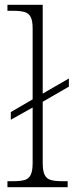

<svg xmlns="http://www.w3.org/2000/svg" viewBox="-20 -780 310 800"><path d="M11 0V-25H34Q65 -25 82.5 -30Q100 -35 108 -51.5Q116 -68 116 -101V-332L25 -281V-313L116 -366V-661Q116 -693 108 -709Q100 -725 82 -730Q64 -735 34 -735H11V-760H158V-390L267 -453V-419L158 -356V-101Q158 -68 166 -51.5Q174 -35 192 -30Q210 -25 240 -25H262V0Z"/></svg>

Font: Noto Serif Hebrew ExtraLight
Style: Regular
Weight: 250
Version: Version 2.003